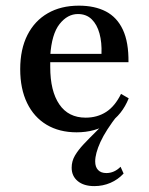

<svg xmlns="http://www.w3.org/2000/svg" viewBox="-20 -447 515 665"><path d="M306.5 197.6Q270.2 197.6 249.2 180.2Q228.2 162.9 228.2 133.9Q228.2 111.3 239.5 91.9Q250.8 72.6 270.2 52Q289.5 31.5 313.7 7.7Q337.9 -16.1 362.9 -47.6L388.7 -50Q346 4.8 327.8 44.8Q309.7 84.7 309.7 112.1Q309.7 131.5 319.8 141.9Q329.8 152.4 348.4 152.4Q375.8 152.4 397.6 130.6L408.1 154Q388.7 175 362.5 186.3Q336.3 197.6 306.5 197.6ZM245.2 11.3Q185.5 11.3 141.5 -14.9Q97.6 -41.1 73.8 -90.3Q50 -139.5 50 -207.3Q50 -276.6 75 -325.8Q100 -375 145.6 -401.2Q191.1 -427.4 253.2 -427.4Q308.1 -427.4 346.8 -407.3Q385.5 -387.1 405.6 -344Q425.8 -300.8 425 -231.5H118.5L117.7 -260.5H331.5Q333.1 -300 324.6 -331Q316.1 -362.1 297.6 -380.2Q279 -398.4 250 -398.4Q213.7 -398.4 186.3 -363.7Q158.9 -329 154 -254L154.8 -251.6Q154 -243.5 154 -234.7Q154 -225.8 154 -214.5Q154 -131.5 185.5 -85.5Q216.9 -39.5 276.6 -39.5Q316.9 -39.5 347.6 -59.3Q378.2 -79 399.2 -121.8L425.8 -106.5Q403.2 -50 356.5 -19.4Q309.7 11.3 245.2 11.3Z"/></svg>

Font: Playfair SemiBold
Style: Regular
Weight: 600
Designer: Claus Eggers Sørensen
Foundry: Claus Eggers Sørensen
Version: Version 2.001;gftools[0.9.30]